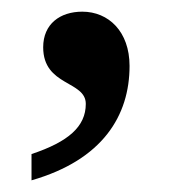

<svg xmlns="http://www.w3.org/2000/svg" viewBox="-20 -155 302 329"><path d="M34 109V154C156 119 202 43 202 -42C202 -101 166 -135 121 -135C83 -135 54 -114 54 -74C54 -7 127 -17 127 23C127 62 97 88 34 109Z"/></svg>

Font: Noto Serif Medium
Style: Regular
Weight: 500
Designer: Monotype Design Team
Foundry: Monotype Imaging Inc.
Version: Version 2.013